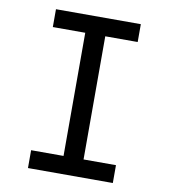

<svg xmlns="http://www.w3.org/2000/svg" viewBox="-82 -800 764 869"><g transform="rotate(10 300.0 -365.0)"><path d="M105 0V-82H254V-648H105V-730H495V-648H346V-82H495V0Z"/></g></svg>

Font: Tiny
Style: Regular
Weight: 400
Designer: Philipp Nurullin, Konstantin Bulenkov
Foundry: JetBrains
Version: Version 2.251; ttfautohint (v1.8.4.7-5d5b)